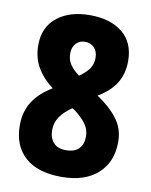

<svg xmlns="http://www.w3.org/2000/svg" viewBox="-83 -786 676 858"><g transform="rotate(10 255.0 -357.0)"><path d="M256 -724Q349 -724 404 -679.5Q459 -635 459 -551Q459 -492 431.5 -449Q404 -406 351 -376Q411 -336 444.5 -291.5Q478 -247 478 -188Q478 -96 419 -43Q360 10 255 10Q146 10 89 -41.5Q32 -93 32 -185Q32 -248 61.5 -293.5Q91 -339 148 -373Q101 -409 76 -452.5Q51 -496 51 -552Q51 -634 107.5 -679Q164 -724 256 -724ZM255 -603Q230 -603 214 -586Q198 -569 198 -540Q198 -511 213 -489.5Q228 -468 254 -449Q284 -470 298.5 -490.5Q313 -511 313 -540Q313 -569 296.5 -586Q280 -603 255 -603ZM178 -189Q178 -154 197 -132.5Q216 -111 253 -111Q293 -111 312.5 -131Q332 -151 332 -187Q332 -217 314.5 -242Q297 -267 264 -292L251 -301Q215 -277 196.5 -250Q178 -223 178 -189Z"/></g></svg>

Font: Noto Sans Thai Cond ExtBd
Style: Regular
Weight: 800
Width: 3
Designer: Monotype Design Team
Foundry: Monotype Imaging Inc.
Version: Version 2.002; ttfautohint (v1.8.4.7-5d5b)